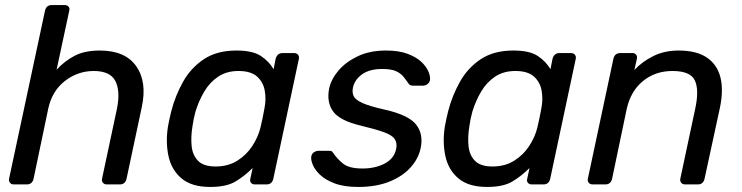

<svg xmlns="http://www.w3.org/2000/svg" viewBox="-20 -730 2937 760"><path d="M35 0Q25 0 19.5 -6.5Q14 -13 16 -23L158 -687Q163 -710 185 -710H236Q246 -710 251.5 -703.5Q257 -697 254 -687L204 -454Q235 -488 275 -509Q315 -530 375 -530Q476 -530 519.5 -467.5Q563 -405 541 -305L481 -23Q476 0 454 0H403Q393 0 387.5 -6.5Q382 -13 384 -23L443 -300Q457 -370 436.5 -409.5Q416 -449 351 -449Q288 -449 237 -409.5Q186 -370 171 -300L113 -23Q108 0 86 0Z M812 10Q739 10 699 -23.5Q659 -57 647 -112Q635 -167 645 -230Q648 -246 651 -260Q654 -274 658 -290Q674 -352 705 -407Q736 -462 787.5 -496Q839 -530 916 -530Q980 -530 1012.5 -508.5Q1045 -487 1063 -456L1071 -497Q1077 -520 1099 -520H1144Q1154 -520 1159.5 -513.5Q1165 -507 1163 -497L1062 -23Q1057 0 1035 0H989Q979 0 973.5 -6.5Q968 -13 971 -23L980 -65Q948 -33 912 -11.5Q876 10 812 10ZM833 -71Q883 -71 919.5 -94Q956 -117 979 -152.5Q1002 -188 1011 -225Q1015 -241 1019.5 -263Q1024 -285 1027 -302Q1034 -337 1028 -371Q1022 -405 997.5 -427Q973 -449 924 -449Q877 -449 843.5 -426.5Q810 -404 788.5 -367.5Q767 -331 754 -289Q750 -274 747 -260Q744 -246 742 -231Q735 -189 738.5 -152.5Q742 -116 764 -93.5Q786 -71 833 -71Z M1398 10Q1342 10 1305 -4Q1268 -18 1247 -38Q1226 -58 1218 -78Q1210 -98 1212 -110Q1214 -122 1223 -127.5Q1232 -133 1239 -133H1284Q1289 -133 1292.5 -131.5Q1296 -130 1300 -123Q1315 -101 1338.5 -82Q1362 -63 1415 -63Q1465 -63 1502.5 -82.5Q1540 -102 1548 -140Q1553 -164 1542.5 -179.5Q1532 -195 1500.5 -206.5Q1469 -218 1411 -232Q1325 -252 1298.5 -289Q1272 -326 1283 -380Q1291 -417 1320 -451Q1349 -485 1396.5 -507.5Q1444 -530 1508 -530Q1559 -530 1593.5 -517Q1628 -504 1648 -485Q1668 -466 1676 -446.5Q1684 -427 1682 -414Q1681 -404 1672.5 -397.5Q1664 -391 1655 -391H1614Q1601 -391 1596 -401Q1587 -414 1576.5 -427Q1566 -440 1547 -448.5Q1528 -457 1493 -457Q1443 -457 1413.5 -436Q1384 -415 1377 -383Q1373 -363 1380.5 -348.5Q1388 -334 1416.5 -321.5Q1445 -309 1503 -296Q1597 -275 1627 -237Q1657 -199 1645 -143Q1636 -101 1604 -66Q1572 -31 1520 -10.5Q1468 10 1398 10Z M1908 10Q1835 10 1795 -23.5Q1755 -57 1743 -112Q1731 -167 1741 -230Q1744 -246 1747 -260Q1750 -274 1754 -290Q1770 -352 1801 -407Q1832 -462 1883.5 -496Q1935 -530 2012 -530Q2076 -530 2108.5 -508.5Q2141 -487 2159 -456L2167 -497Q2173 -520 2195 -520H2240Q2250 -520 2255.5 -513.5Q2261 -507 2259 -497L2158 -23Q2153 0 2131 0H2085Q2075 0 2069.5 -6.5Q2064 -13 2067 -23L2076 -65Q2044 -33 2008 -11.5Q1972 10 1908 10ZM1929 -71Q1979 -71 2015.5 -94Q2052 -117 2075 -152.5Q2098 -188 2107 -225Q2111 -241 2115.5 -263Q2120 -285 2123 -302Q2130 -337 2124 -371Q2118 -405 2093.5 -427Q2069 -449 2020 -449Q1973 -449 1939.5 -426.5Q1906 -404 1884.5 -367.5Q1863 -331 1850 -289Q1846 -274 1843 -260Q1840 -246 1838 -231Q1831 -189 1834.5 -152.5Q1838 -116 1860 -93.5Q1882 -71 1929 -71Z M2326 0Q2316 0 2310.5 -6.5Q2305 -13 2307 -23L2408 -497Q2413 -520 2436 -520H2483Q2493 -520 2498 -513.5Q2503 -507 2501 -497L2491 -453Q2522 -486 2566 -508Q2610 -530 2666 -530Q2738 -530 2779 -501.5Q2820 -473 2832 -422.5Q2844 -372 2830 -305L2769 -23Q2764 0 2742 0H2692Q2682 0 2676.5 -6.5Q2671 -13 2673 -23L2732 -300Q2748 -374 2730.5 -411.5Q2713 -449 2642 -449Q2574 -449 2525.5 -409.5Q2477 -370 2461 -300L2403 -23Q2398 0 2376 0Z"/></svg>

Font: Lubike
Style: Italic
Weight: 400
Italic angle: -12°
Foundry: Honoka55
Version: Version 1.000;July 22, 2022;FontCreator 14.0.0.2862 64-bit